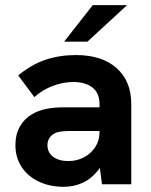

<svg xmlns="http://www.w3.org/2000/svg" viewBox="-20 -717 586 747"><path d="M376.8 0 367.2 -74.4V-311.4Q367.2 -355.2 339.6 -376.6Q312 -398 265 -398Q225.6 -398 185.2 -382.7Q144.8 -367.4 113.6 -339.2L50.8 -423.6Q102.6 -466.2 157.1 -484.5Q211.6 -502.8 275.2 -502.8Q377 -502.8 433.9 -451.9Q490.8 -401 490.8 -311.4V0ZM228.2 9.8Q174 9.8 131.3 -10.3Q88.6 -30.4 64.3 -67.2Q40 -104 40 -152.4Q40 -194.6 57.7 -225.2Q75.4 -255.8 104.4 -272.4Q128.6 -287 159.4 -293.2Q190.2 -299.4 224.8 -299.4H377.6V-207.2H242.8Q226.8 -207.2 211.5 -204.4Q196.2 -201.6 184.8 -193.4Q175.4 -186.4 170 -175.9Q164.6 -165.4 164.6 -152Q164.6 -123.8 186.7 -107.1Q208.8 -90.4 245.8 -90.4Q279 -90.4 306.5 -104.9Q334 -119.4 350.6 -144.8Q367.2 -170.2 367.2 -202.6L400.4 -137.2Q386.6 -85.4 360.3 -52.8Q334 -20.2 300.1 -5.2Q266.2 9.8 228.2 9.8ZM229.4 -554.8 340.8 -697H474.4L320 -554.8Z"/></svg>

Font: Hanken Grotesk
Style: Regular
Weight: 400
Designer: Alfredo Marco Pradil
Foundry: Hanken Design Co.
Version: Version 3.013